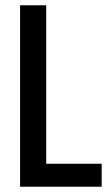

<svg xmlns="http://www.w3.org/2000/svg" viewBox="-20 -707 418 727"><path d="M56 0V-687H155V-87H365V0Z"/></svg>

Font: Archivo ExtraCondensed Medium
Style: Regular
Weight: 500
Width: 2
Designer: Hector Gatti
Foundry: Omnibus-Type
Version: Version 2.001